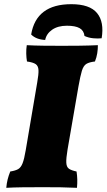

<svg xmlns="http://www.w3.org/2000/svg" viewBox="-20 -895 510 918"><path d="M158 -501Q165 -540 164 -560Q163 -580 150.5 -588.5Q138 -597 109 -601Q106 -618 105.5 -638.5Q105 -659 108 -679Q145 -677 186.5 -676.5Q228 -676 276 -676Q315 -676 359.5 -676.5Q404 -677 448 -679Q448 -660 445 -640.5Q442 -621 434 -601Q407 -598 393 -589.5Q379 -581 371.5 -556.5Q364 -532 355 -481L303 -180Q296 -138 297 -117Q298 -96 310 -88Q322 -80 346 -75Q349 -56 349.5 -37Q350 -18 348 3Q305 1 269.5 0.5Q234 0 185 0Q130 0 87.5 0.5Q45 1 10 3Q12 -19 16.5 -37Q21 -55 29 -75Q54 -79 67 -86.5Q80 -94 88 -114.5Q96 -135 103 -177ZM321 -875Q409 -875 444 -832.5Q479 -790 466 -712Q448 -710 426 -712Q404 -714 384 -723Q381 -749 360.5 -760.5Q340 -772 300 -772Q257 -772 229.5 -753Q202 -734 196 -704Q153 -706 129 -730Q153 -875 321 -875Z"/></svg>

Font: Vollkorn Black
Style: Italic
Weight: 900
Italic angle: -11°
Designer: Friedrich Althausen
Foundry: Friedrich Althausen
Version: Version 5.000; ttfautohint (v1.8.3)